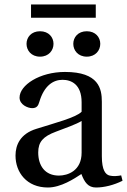

<svg xmlns="http://www.w3.org/2000/svg" viewBox="-20 -822 565 854"><path d="M306 -627C306 -598 327 -570 366 -570C405 -570 426 -598 426 -627C426 -656 405 -683 366 -683C327 -683 306 -656 306 -627ZM98 -627C98 -598 119 -570 158 -570C197 -570 218 -598 218 -627C218 -656 197 -683 158 -683C119 -683 98 -656 98 -627ZM49 -130C49 -55 99 12 193 12C251 12 310 -27 342 -48C356 -11 372 12 407 12C444 12 487 1 525 -18L519 -42C505 -39 483 -37 468 -41C450 -45 433 -64 433 -127V-369C433 -427 420 -502 269 -502C156 -502 67 -443 67 -388C67 -356 104 -341 123 -341C144 -341 150 -352 155 -369C177 -443 218 -467 258 -467C297 -467 343 -447 343 -367V-325C318 -299 221 -274 142 -249C70 -227 49 -177 49 -130ZM150 -144C150 -191 172 -215 228 -236C268 -251 321 -270 343 -284V-143C343 -62 281 -41 242 -41C180 -41 150 -85 150 -144ZM118 -743H406V-802H118Z"/></svg>

Font: Lingua Franca
Style: Regular
Weight: 400
Version: Version 1.19